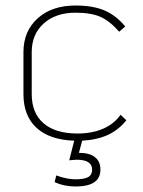

<svg xmlns="http://www.w3.org/2000/svg" viewBox="-20 -500 518 696"><path d="M278 10 266 54Q304 54 324 69.5Q344 85 344 115Q344 176 254 176Q212 176 178 160L184 136Q223 150 253 150Q285 150 299.5 142Q314 134 314 115Q314 79 258 79Q251 79 231 81L249 10Q160 7 112.5 -36.5Q65 -80 65 -159V-311Q65 -387 116.5 -433.5Q168 -480 254 -480Q316 -480 358 -462.5Q400 -445 434 -404L412 -385Q378 -424 344 -439Q310 -454 254 -454Q182 -454 138.5 -415Q95 -376 95 -311V-159Q95 -90 138 -53Q181 -16 261 -16Q314 -16 354 -33.5Q394 -51 417 -84L438 -64Q410 -29 371 -11Q332 7 278 10Z"/></svg>

Font: KoHo ExtraLight
Style: Regular
Weight: 275
Version: Version 1.000; ttfautohint (v1.6)